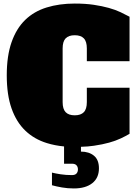

<svg xmlns="http://www.w3.org/2000/svg" viewBox="-20 -812 778 1079"><path d="M468 -319H708V-60Q688 -48 659.5 -34.5Q631 -21 593.5 -10.5Q556 0 508 7Q475 12 435 13V40Q480 40 508 63Q536 86 536 134Q536 188 498.5 217.5Q461 247 395 247Q360 247 328.5 241.5Q297 236 272 229V158Q292 163 321 167.5Q350 172 384 172Q402 172 410 163Q418 154 418 140Q418 126 410 117Q402 108 384 108H340V11Q288 6 243 -8Q172 -30 122 -78Q72 -126 45 -202.5Q18 -279 18 -389Q18 -498 45 -575Q72 -652 121.5 -700Q171 -748 242 -770Q313 -792 400 -792Q460 -792 507 -785Q554 -778 591.5 -767.5Q629 -757 657.5 -743.5Q686 -730 708 -718V-468H468V-540Q468 -579 451 -596.5Q434 -614 400 -614Q366 -614 349 -596.5Q332 -579 332 -540V-238Q332 -199 349 -181.5Q366 -164 400 -164Q434 -164 451 -181.5Q468 -199 468 -238Z"/></svg>

Font: Alfa Slab One
Style: Regular
Weight: 400
Designer: JM Sole
Foundry: JM Sole
Version: Version 1.001